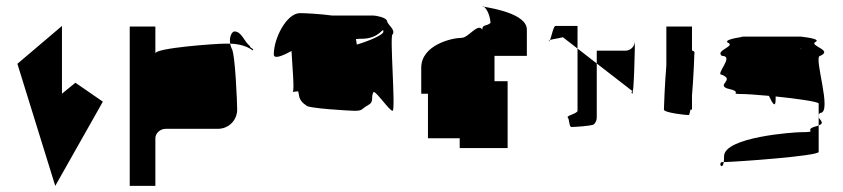

<svg xmlns="http://www.w3.org/2000/svg" viewBox="-20 -797 2763 629"><path d="M37 -588 161 -188 317 -464 227 -526 183 -490V-712Z M405 -188H489V-344C489 -360 504 -375 523 -375H694C729 -375 757 -403 757 -438C757 -454 751 -627 738 -640C736 -645 735 -650 734 -654H716C688 -654 489 -640 489 -622V-710H405ZM734 -654C730 -678 741 -694 748 -694C772 -694 780 -660 799 -646C799 -638 814 -638 808 -632C787 -647 762 -653 734 -654Z M877 -619C877 -603 902 -612 935 -630C938 -576 945 -501 939 -496C942 -496 947 -497 957 -498C957 -495 958 -492 959 -488C960 -476 966 -462 983 -452C983 -442 1130 -434 1141 -434C1170 -434 1163 -440 1185 -452C1208 -464 1193 -478 1204 -496C1214 -496 1256 -434 1266 -434C1277 -434 1256 -684 1266 -684C1277 -700 1250 -715 1248 -728C1246 -740 1211 -746 1204 -746H1069C1033 -751 981 -754 963 -754C919 -754 877 -672 877 -619ZM937 -496C936 -496 938 -496 939 -496ZM1146 -669C1154 -670 1161 -670 1165 -670C1226 -670 1236 -713 1236 -693C1236 -683 1190 -663 1149 -651C1148 -658 1147 -664 1146 -669ZM1158 -577Z M1360 -490H1382V-344H1486V-312H1643V-531H1600V-614H1706V-700C1706 -752 1592 -770 1565 -775C1573 -770 1585 -750 1587 -722C1574 -710 1560 -718 1560 -700C1545 -723 1515 -673 1492 -673C1461 -673 1360 -650 1360 -575ZM1565 -775C1559 -776 1558 -776 1561 -776C1562 -776 1564 -776 1565 -777Z M1778 -662C1779 -661 1781 -663 1782 -666C1779 -665 1777 -663 1778 -662ZM1782 -666C1787 -678 1793 -712 1800 -712H1872V-638L1824 -675C1809 -671 1790 -669 1782 -666ZM1840 -412C1846 -406 1844 -381 1852 -381C1861 -381 1919 -384 1926 -390C1932 -396 1935 -404 1935 -412V-589L1872 -638V-434C1872 -425 1834 -418 1840 -412ZM1935 -589V-631H2029C2045 -631 2059 -644 2060 -661C2060 -647 2057 -484 2051 -490C2044 -497 2058 -500 2050 -500ZM2060 -662C2060 -662 2060 -661 2060 -661C2060 -661 2060 -662 2060 -662Z M2155 -438C2155 -428 2225 -420 2236 -420C2238 -420 2240 -427 2242 -438H2247V-484C2252 -542 2255 -620 2255 -626C2255 -628 2252 -630 2247 -632V-710H2163V-583C2158 -525 2155 -444 2155 -438Z M2345 -552C2388 -535 2327 -520 2363 -507C2418 -495 2366 -489 2408 -489C2423 -489 2456 -487 2499 -483C2511 -457 2521 -442 2521 -472V-481C2590 -474 2660 -464 2662 -458V-421C2663 -423 2664 -425 2667 -427C2709 -427 2643 -614 2667 -614C2709 -632 2636 -646 2649 -658C2679 -671 2597 -677 2605 -677H2408C2433 -677 2351 -671 2363 -658C2394 -646 2321 -632 2345 -614C2388 -614 2321 -552 2345 -552ZM2347 -266C2331 -266 2346 -236 2351 -266ZM2351 -266C2352 -271 2352 -277 2352 -285C2352 -348 2580 -364 2605 -364C2664 -364 2612 -370 2649 -382C2654 -383 2659 -385 2662 -386V-299C2658 -286 2398 -267 2351 -266ZM2599 -636C2601 -637 2603 -637 2605 -637C2611 -637 2608 -637 2599 -636ZM2662 -386C2683 -394 2666 -403 2662 -413ZM2662 -413C2661 -416 2661 -418 2662 -421Z"/></svg>

Font: bitstorm
Style: ext
Weight: 400
Version: Version 0.2